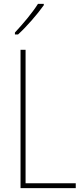

<svg xmlns="http://www.w3.org/2000/svg" viewBox="-20 -971 431 991"><path d="M206 -944V-951H176C144 -901 102 -852 57 -803V-793H73C116 -832 172 -896 206 -944ZM86 0H371V-25H112V-714H86Z"/></svg>

Font: Noto Sans Thai Cond Thin
Style: Regular
Weight: 100
Width: 3
Designer: Monotype Design Team
Foundry: Monotype Imaging Inc.
Version: Version 2.002